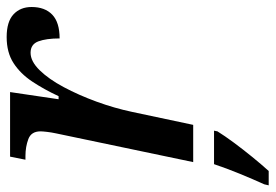

<svg xmlns="http://www.w3.org/2000/svg" viewBox="-168 -444 807 562"><g transform="rotate(-90 235.0 -162.5)"><path d="M126 -401Q129 -415 130.5 -428Q132 -441 132 -447Q132 -474 109.5 -482.5Q87 -491 60 -491H49L58 -536H247L226 -394H235Q255 -437 278 -471.5Q301 -506 332 -526Q363 -546 408 -546Q453 -546 474.5 -526Q496 -506 496 -473Q496 -434 473.5 -412.5Q451 -391 404 -391Q404 -430 395.5 -453Q387 -476 362 -476Q337 -476 311 -449.5Q285 -423 261.5 -379Q238 -335 219 -283Q200 -231 189 -179L151 0H42ZM-23 208Q-8 175 8 136Q24 97 36 61H134L132 71Q119 92 99 119Q79 146 57 173Q35 200 16 221H-26Z"/></g></svg>

Font: Noto Serif Medium
Style: Italic
Weight: 500
Italic angle: -12°
Designer: Monotype Design Team
Foundry: Monotype Imaging Inc.
Version: Version 2.014; ttfautohint (v1.8.4.7-5d5b)